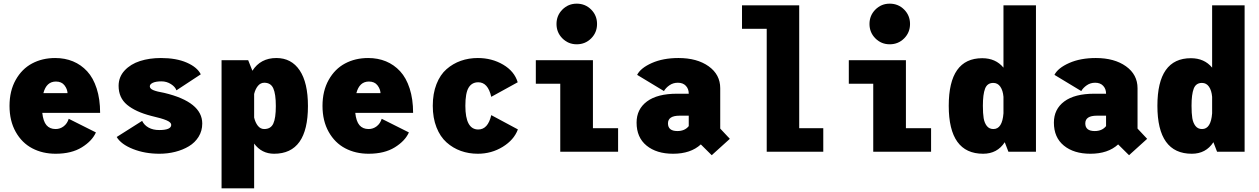

<svg xmlns="http://www.w3.org/2000/svg" viewBox="-20 -829 6880 1049"><path d="M504 -105.5Q483.5 -59 427 -24Q370.5 11 284 11Q212.5 11 156 -18.8Q99.5 -48.5 65.8 -108.5Q32 -168.5 32 -250.5Q32 -332.5 65.8 -392.5Q99.5 -452.5 155.2 -482.2Q211 -512 281.5 -512Q334.5 -512 378.8 -493.8Q423 -475.5 456.2 -439.5Q489.5 -403.5 508.2 -345.5Q527 -287.5 527 -212.5H211Q216 -166 234 -145Q252 -124 284 -124Q308.5 -124 328 -139Q347.5 -154 355.5 -180ZM285.5 -383.5Q233.5 -383.5 217 -320H349Q348 -342.5 332.2 -363Q316.5 -383.5 285.5 -383.5Z M851 11Q771.5 11 706.5 -14.8Q641.5 -40.5 617.5 -80.5L756.5 -168.5Q768 -145 792 -131.8Q816 -118.5 850 -118.5Q915.5 -118.5 915.5 -147Q915.5 -160.5 890 -171.5Q864.5 -182.5 805.5 -196Q720.5 -218 674.2 -256.5Q628 -295 628 -360Q628 -408.5 660.8 -443.8Q693.5 -479 745 -495.5Q796.5 -512 859 -512Q943 -512 1000.2 -487Q1057.5 -462 1077 -423L944 -335.5Q937.5 -354.5 914 -369.5Q890.5 -384.5 862 -384.5Q832 -384.5 815.2 -376.8Q798.5 -369 798.5 -357.5Q798.5 -344.5 817.8 -336.5Q837 -328.5 877.5 -321.5Q1085 -272 1085 -154Q1085 -114 1065.2 -82Q1045.5 -50 1012.2 -30Q979 -10 937.5 0.5Q896 11 851 11Z M1190.5 -500H1336L1359 -442.5Q1403.5 -512 1490 -512Q1572 -512 1617.2 -444.8Q1662.5 -377.5 1662.5 -249.5Q1662.5 11 1477.5 11Q1409.5 11 1368.5 -44.5V200H1190.5ZM1424 -377Q1403.5 -377 1389.2 -359.8Q1375 -342.5 1368.5 -315.5V-186.5Q1375 -159 1389 -141.5Q1403 -124 1423.5 -124Q1459.5 -124 1473.2 -153.8Q1487 -183.5 1487 -249.5Q1487 -315.5 1473.2 -346.2Q1459.5 -377 1424 -377Z M2214 -105.5Q2193.5 -59 2137 -24Q2080.5 11 1994 11Q1922.5 11 1866 -18.8Q1809.5 -48.5 1775.8 -108.5Q1742 -168.5 1742 -250.5Q1742 -332.5 1775.8 -392.5Q1809.5 -452.5 1865.2 -482.2Q1921 -512 1991.5 -512Q2044.5 -512 2088.8 -493.8Q2133 -475.5 2166.2 -439.5Q2199.5 -403.5 2218.2 -345.5Q2237 -287.5 2237 -212.5H1921Q1926 -166 1944 -145Q1962 -124 1994 -124Q2018.5 -124 2038 -139Q2057.5 -154 2065.5 -180ZM1995.5 -383.5Q1943.5 -383.5 1927 -320H2059Q2058 -342.5 2042.2 -363Q2026.5 -383.5 1995.5 -383.5Z M2809.5 -122Q2788.5 -65 2727 -27Q2665.5 11 2590.5 11Q2541 11 2497.8 -4.5Q2454.5 -20 2419.8 -51Q2385 -82 2364.8 -133.2Q2344.5 -184.5 2344.5 -251Q2344.5 -318 2364.8 -369.5Q2385 -421 2419.8 -451.2Q2454.5 -481.5 2497.8 -496.8Q2541 -512 2590.5 -512Q2667.5 -512 2729 -475.8Q2790.5 -439.5 2808.5 -379.5L2664 -300Q2646 -379.5 2593 -379.5Q2558 -379.5 2540.2 -350Q2522.5 -320.5 2522.5 -251Q2522.5 -121.5 2593 -121.5Q2646 -121.5 2664 -200Z M3131 -587Q3085 -587 3052.8 -619.2Q3020.5 -651.5 3020.5 -698Q3020.5 -744.5 3052.8 -776.8Q3085 -809 3131 -809Q3177.5 -809 3209.8 -776.8Q3242 -744.5 3242 -698Q3242 -651.5 3209.8 -619.2Q3177.5 -587 3131 -587ZM3219.5 -128.5H3357V0H3041V-371.5H2907.5V-500H3219.5Z M3868.5 19 3809 -40Q3753.5 11 3657.5 11Q3567 11 3512.5 -33.5Q3458 -78 3458 -159Q3458 -232.5 3514.8 -274.8Q3571.5 -317 3679 -317H3743V-317.5Q3743 -343.5 3727.2 -360.2Q3711.5 -377 3683.5 -377Q3657.5 -377 3637.5 -363Q3617.5 -349 3607.5 -331.5L3461 -420Q3480 -457.5 3541.5 -484.8Q3603 -512 3687 -512Q3788.5 -512 3851.8 -466.8Q3915 -421.5 3915 -347V-126.5L3967.5 -70.5ZM3681 -113Q3721.5 -113 3743 -140V-197H3693Q3629.5 -197 3629.5 -155Q3629.5 -113 3681 -113Z M4346.5 -128.5H4478V0H4169V-671.5H4034V-800H4346.5Z M4841 -587Q4795 -587 4762.8 -619.2Q4730.5 -651.5 4730.5 -698Q4730.5 -744.5 4762.8 -776.8Q4795 -809 4841 -809Q4887.5 -809 4919.8 -776.8Q4952 -744.5 4952 -698Q4952 -651.5 4919.8 -619.2Q4887.5 -587 4841 -587ZM4929.5 -128.5H5067V0H4751V-371.5H4617.5V-500H4929.5Z M5640 0H5489.5L5469.5 -52Q5428.5 11 5351.5 11Q5163.5 11 5163.5 -251Q5163.5 -511 5346.5 -511Q5420 -511 5462.5 -459.5V-800H5640ZM5350 -251Q5350 -209.5 5354.2 -183.5Q5358.5 -157.5 5371.5 -140.8Q5384.5 -124 5407.5 -124Q5456 -124 5462.5 -210V-300Q5459.5 -335 5445.2 -355.5Q5431 -376 5407 -376Q5374 -376 5362 -344.8Q5350 -313.5 5350 -251Z M6148.5 19 6089 -40Q6033.5 11 5937.5 11Q5847 11 5792.5 -33.5Q5738 -78 5738 -159Q5738 -232.5 5794.8 -274.8Q5851.5 -317 5959 -317H6023V-317.5Q6023 -343.5 6007.2 -360.2Q5991.5 -377 5963.5 -377Q5937.5 -377 5917.5 -363Q5897.5 -349 5887.5 -331.5L5741 -420Q5760 -457.5 5821.5 -484.8Q5883 -512 5967 -512Q6068.5 -512 6131.8 -466.8Q6195 -421.5 6195 -347V-126.5L6247.5 -70.5ZM5961 -113Q6001.5 -113 6023 -140V-197H5973Q5909.5 -197 5909.5 -155Q5909.5 -113 5961 -113Z M6780 0H6629.5L6609.5 -52Q6568.5 11 6491.5 11Q6303.5 11 6303.5 -251Q6303.5 -511 6486.5 -511Q6560 -511 6602.5 -459.5V-800H6780ZM6490 -251Q6490 -209.5 6494.2 -183.5Q6498.5 -157.5 6511.5 -140.8Q6524.5 -124 6547.5 -124Q6596 -124 6602.5 -210V-300Q6599.5 -335 6585.2 -355.5Q6571 -376 6547 -376Q6514 -376 6502 -344.8Q6490 -313.5 6490 -251Z"/></svg>

Font: League Mono Narrow ExtraBold
Style: Regular
Weight: 800
Width: 3
Designer: Tyler Finck
Foundry: The League of Moveable Type / Tyler Finck
Version: Version 2.210